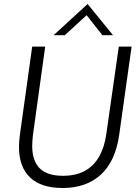

<svg xmlns="http://www.w3.org/2000/svg" viewBox="-20 -930 694 960"><path d="M293 10Q186 10 130.5 -42.5Q75 -95 75 -195Q75 -207 76 -222.5Q77 -238 79 -253L141 -697H206L145 -257Q143 -242 142 -226.5Q141 -211 141 -200Q141 -127 178 -89Q215 -51 295 -51Q359 -51 404 -75.5Q449 -100 476 -147.5Q503 -195 512 -263L574 -697H638L576 -256Q557 -123 484 -56.5Q411 10 293 10ZM248 -754 418 -910 545 -754H492L413 -854L304 -754Z"/></svg>

Font: Hanken Grotesk Light
Style: Italic
Weight: 300
Italic angle: -8°
Designer: Alfredo Marco Pradil
Foundry: Hanken Design Co.
Version: Version 3.013